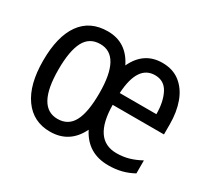

<svg xmlns="http://www.w3.org/2000/svg" viewBox="-115 -729 999 921"><g transform="rotate(30 385.0 -268.0)"><path d="M548 -546Q607 -546 646.5 -514.5Q686 -483 705.5 -429.5Q725 -376 725 -308V-252H441Q443 -60 572 -60Q608 -60 639.5 -69Q671 -78 704 -96V-24Q673 -7 640 1.5Q607 10 567 10Q452 10 401 -91Q352 10 244 10Q151 10 98.5 -63.5Q46 -137 46 -269Q46 -403 97 -474.5Q148 -546 246 -546Q350 -546 399 -446Q446 -546 548 -546ZM547 -477Q451 -477 442 -318H645Q645 -386 621.5 -431.5Q598 -477 547 -477ZM245 -475Q185 -475 158 -423.5Q131 -372 131 -269Q131 -61 245 -61Q304 -61 331 -112Q358 -163 358 -268Q358 -475 245 -475Z"/></g></svg>

Font: Noto Sans Lao Condensed
Style: Regular
Weight: 400
Width: 3
Designer: Monotype Design Team
Foundry: Monotype Imaging Inc.
Version: Version 2.003; ttfautohint (v1.8.4.7-5d5b)